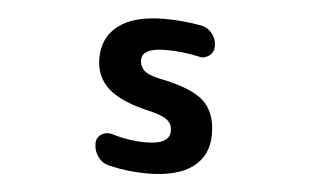

<svg xmlns="http://www.w3.org/2000/svg" viewBox="-44 -621 1087 674"><g transform="rotate(5 500.0 -284.0)"><path d="M639.6 -544.9Q664.1 -540 679.2 -520.5Q694.3 -501 694.3 -476.6Q694.3 -455.1 677.7 -442.4Q665 -433.6 651.4 -433.6Q645.5 -433.6 640.6 -435.5Q583 -448.2 528.3 -448.2Q526.4 -448.2 523.4 -448.2Q440.4 -448.2 440.4 -405.3Q440.4 -383.8 455.1 -369.6Q469.7 -355.5 508.8 -346.7Q624 -324.2 667.5 -284.2Q710.9 -244.1 710.9 -167Q710.9 -91.8 656.2 -51.3Q601.6 -10.7 497.1 -10.7Q427.7 -10.7 362.3 -26.4Q336.9 -32.2 321.8 -52.7Q306.6 -73.2 306.6 -99.6Q306.6 -120.1 323.2 -131.8Q335 -139.6 347.7 -139.6Q354.5 -139.6 361.3 -137.7Q422.9 -119.1 482.4 -119.1Q566.4 -119.1 566.4 -167Q566.4 -189.5 550.3 -203.6Q534.2 -217.8 491.2 -228.5Q384.8 -252 339.4 -293Q293.9 -334 293.9 -399.4Q293.9 -473.6 349.1 -515.1Q404.3 -556.6 509.8 -556.6Q574.2 -556.6 639.6 -544.9Z"/></g></svg>

Font: Gen Jyuu Gothic Monospace Bold
Style: Bold
Weight: 700
Designer: [Source Han Sans]
Ryoko NISHIZUKA  (kana & ideographs); Paul D. Hunt (Latin, Greek & Cyrillic); Wenlong ZHANG  (bopomofo
Version: Version 1.002.20150607